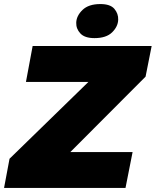

<svg xmlns="http://www.w3.org/2000/svg" viewBox="-34 -927 768 947"><path d="M-14 0 13 -144 435 -555 447 -523H94L127 -700H714L684 -549L281 -145L268 -177H620L585 0ZM432 -739Q384 -739 362.5 -762Q341 -785 342 -815Q343 -849 373 -878Q403 -907 461 -907Q510 -907 530 -883.5Q550 -860 549 -830Q548 -796 519 -767.5Q490 -739 432 -739Z"/></svg>

Font: REM ExtraBold
Style: Italic
Weight: 800
Italic angle: -11°
Designer: Octavio Pardo
Foundry: Ashler Design
Version: Version 1.005;gftools[0.9.28]